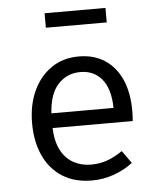

<svg xmlns="http://www.w3.org/2000/svg" viewBox="-53 -786 707 845"><g transform="rotate(-5 300.0 -364.0)"><path d="M166.5 -233.5Q169 -172.5 190 -133.8Q211 -95 245.5 -76.8Q280 -58.5 320.5 -58.5Q361 -58.5 393.8 -70.5Q426.5 -82.5 461 -106L500.5 -50.5Q463.5 -21.5 416.2 -5Q369 11.5 319.5 11.5Q243 11.5 189 -23Q135 -57.5 106.8 -119.2Q78.5 -181 78.5 -262.5Q78.5 -342.5 107 -404.5Q135.5 -466.5 187 -502Q238.5 -537.5 308.5 -537.5Q375 -537.5 423 -506.2Q471 -475 496.8 -417.2Q522.5 -359.5 522.5 -279.5Q522.5 -266 522 -254.2Q521.5 -242.5 520.5 -233.5ZM309.5 -468.5Q251 -468.5 211.8 -427Q172.5 -385.5 167 -298.5H441.5Q440 -383 404.5 -425.8Q369 -468.5 309.5 -468.5ZM444.5 -676H175.5V-740H444.5Z"/></g></svg>

Font: Fast_Mono
Style: Regular
Weight: 400
Monospace: yes
Designer: Carrois Corporate, Edenspiekermann AG, Nikita Prokopov
Foundry: Carrois Corporate, Edenspiekermann AG, Nikita Prokopov
Version: Version 5.002